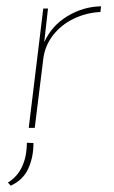

<svg xmlns="http://www.w3.org/2000/svg" viewBox="-20 -405 361 608"><path d="M120 -271Q143 -323 193 -353.5Q243 -384 300 -385L298 -367Q254 -365 214 -346Q174 -327 148 -293.5Q122 -260 117 -218L90 0H71L117 -378H132ZM5 173Q35 155 50 122.5Q65 90 65 47L86 48Q86 93 69.5 129Q53 165 14 183Z"/></svg>

Font: Josefin Sans Thin
Style: Italic
Weight: 200
Italic angle: -7°
Designer: Santiago Orozco
Foundry: Typemade
Version: Version 2.000